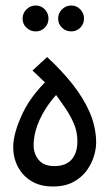

<svg xmlns="http://www.w3.org/2000/svg" viewBox="-20 -674 397 697"><path d="M172 3Q126 3 94 -16.5Q62 -36 45 -68.5Q28 -101 28 -140Q28 -191 63 -264.5Q98 -338 181 -411L160 -359L98 -418L151 -467Q203 -419 242 -370Q281 -321 304 -270Q327 -219 329 -163Q330 -139 322 -110.5Q314 -82 295.5 -56Q277 -30 246.5 -13.5Q216 3 172 3ZM178 -71Q204 -71 222.5 -81Q241 -91 251 -111.5Q261 -132 261 -161Q261 -195 248.5 -224.5Q236 -254 216.5 -282.5Q197 -311 175 -341L223 -368Q184 -334 157 -296Q130 -258 116 -220Q102 -182 102 -147Q102 -116 120.5 -93.5Q139 -71 178 -71ZM239 -560Q219 -560 205 -573.5Q191 -587 191 -606Q191 -626 205 -640Q219 -654 239 -654Q258 -654 271.5 -640Q285 -626 285 -607Q285 -587 271.5 -573.5Q258 -560 239 -560ZM110 -560Q90 -560 76 -573.5Q62 -587 62 -606Q62 -626 76 -640Q90 -654 110 -654Q129 -654 142.5 -640Q156 -626 156 -607Q156 -587 142.5 -573.5Q129 -560 110 -560Z"/></svg>

Font: Noto Sans Arabic ExtraCondensed
Style: Regular
Weight: 400
Width: 2
Designer: Monotype Design Team, Nadine Chahine, Nizar Qandah and Khaled Hosny
Foundry: Monotype Imaging Inc.
Version: Version 2.012